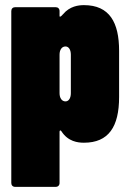

<svg xmlns="http://www.w3.org/2000/svg" viewBox="-20 -548 502 748"><path d="M307 -528C286 -528 252 -524 226 -493C221 -487 216 -483 214 -483C213 -483 212 -484 212 -485V-505C212 -514 206 -520 197 -520H39C30 -520 24 -514 24 -505V165C24 174 30 180 39 180H197C206 180 212 174 212 165V-35C212 -40 216 -42 219 -37C245 4 284 8 307 8C403 8 444 -54 444 -170V-350C444 -460 407 -528 307 -528ZM256 -335V-185C256 -166 248 -153 235 -153C221 -153 212 -166 212 -185V-335C212 -354 221 -367 235 -367C248 -367 256 -354 256 -335Z"/></svg>

Font: Barlow Condensed Black
Style: Regular
Weight: 900
Width: 3
Designer: Jeremy Tribby
Foundry: Tribby Type
Version: Version 1.422;hotconv 1.0.109;makeotfexe 2.5.65596